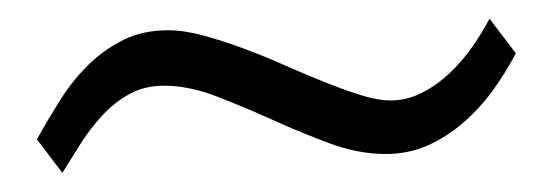

<svg xmlns="http://www.w3.org/2000/svg" viewBox="-20 -364 584 203"><path d="M525.4 -307.6Q515.1 -288.1 501.5 -269Q487.8 -250 470.5 -234.9Q453.1 -219.7 432.6 -210.4Q412.1 -201.2 387.7 -201.2Q358.9 -201.2 328.6 -212.4Q298.3 -223.6 268.1 -237.3Q237.8 -251 208.7 -262.2Q179.7 -273.4 153.3 -273.4Q132.8 -273.4 116.9 -264.6Q101.1 -255.9 88.4 -242.2Q75.7 -228.5 65.4 -212.4Q55.2 -196.3 45.9 -181.2L19 -216.8Q30.8 -237.8 43.7 -258.3Q56.6 -278.8 73.2 -295.2Q89.8 -311.5 110.4 -321.8Q130.9 -332 157.7 -332Q174.8 -332 195.3 -326.4Q215.8 -320.8 237.5 -312.7Q259.3 -304.7 281.2 -294.9Q303.2 -285.2 323.5 -277.1Q343.8 -269 361.6 -263.4Q379.4 -257.8 393.1 -257.8Q410.2 -257.8 426 -265.9Q441.9 -273.9 455.3 -286.6Q468.8 -299.3 479.5 -314.7Q490.2 -330.1 497.6 -344.2Z"/></svg>

Font: Doulos SIL APac
Style: Regular
Weight: 400
Designer: Walt Agee, Victor Gaultney, Peter Martin, Debbi Hosken, Becca Hirsbrunner
Foundry: SIL International
Version: Version 5.000